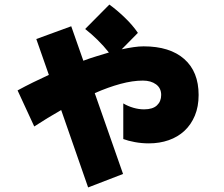

<svg xmlns="http://www.w3.org/2000/svg" viewBox="-20 -715 980 841"><path d="M609 -512Q724 -512 787 -456.5Q850 -401 850 -299Q850 -248 833.5 -208.5Q817 -169 788 -142Q759 -115 719 -101Q679 -87 632 -87Q601 -87 571 -92.5Q541 -98 520 -106V-262Q540 -250 564 -243Q588 -236 611 -236Q649 -236 667.5 -253.5Q686 -271 686 -299Q686 -329 663.5 -345.5Q641 -362 606 -362Q561 -362 507.5 -347.5Q454 -333 395 -307L519 47L366 106L248 -233Q218 -216 188.5 -198Q159 -180 130 -161L57 -319Q90 -337 124.5 -354Q159 -371 194 -387L139 -544L292 -600L345 -449Q374 -460 402.5 -468.5Q431 -477 457 -485Q434 -514 407 -540.5Q380 -567 353 -588L459 -695Q491 -672 526 -638.5Q561 -605 584 -571L513 -499Q541 -505 565 -508.5Q589 -512 609 -512Z"/></svg>

Font: OA Gothic ExtraBold
Style: Regular
Weight: 800
Designer: Choi Chi-young, Lee Jaesang, Lee Juhyun, Han Dohee
Foundry: DDUNGSANG CORP.
Version: Version 1.000;Build 20210203